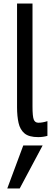

<svg xmlns="http://www.w3.org/2000/svg" viewBox="-20 -762 287 1081"><path d="M91 299H21L111 57H220ZM195 10Q143 10 118 -11Q93 -32 84.5 -70Q76 -108 76 -158V-742H163V-162Q163 -107 170 -89Q177 -71 196 -71Q220 -71 247 -80V3Q222 10 195 10Z"/></svg>

Font: LXGW 975 Gothic SC
Style: Regular
Weight: 400
Version: Version 2.01;February 25, 2021